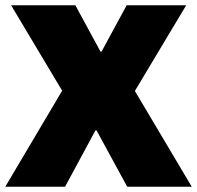

<svg xmlns="http://www.w3.org/2000/svg" viewBox="-35 -706 745 726"><path d="M-15 0 200 -363 7 -686H250L345 -511H349L444 -686H669L475 -362L690 0H446L330 -213H326L211 0Z"/></svg>

Font: Chivo Medium Black
Style: Regular
Weight: 900
Version: Version 2.002